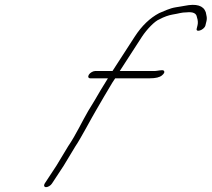

<svg xmlns="http://www.w3.org/2000/svg" viewBox="-20 -764 873 792"><path d="M194.4 -7 242.4 -80 291.3 -161C311.6 -190 359.9 -282 375.7 -308C384.1 -323 433.9 -408 443.3 -423L455.2 -441H598.2C622.2 -441 638.2 -445 648.1 -453C658 -461 660.5 -468 655 -473C649.9 -477 627 -471 618 -471H474L565.9 -613C585.7 -643 618.4 -677 636.9 -684C657.3 -695 675.2 -701 691.7 -704C717.7 -708 728.2 -713 749.2 -713C776.6 -716 790.2 -709 792.3 -693C796.9 -680 797 -668 794.6 -659L791.7 -647C785.3 -628 820.7 -639 827.1 -658L830 -670C836.3 -691 831.3 -699 828.7 -714C818.9 -741 790.4 -750 741.5 -740C732.5 -738 722 -737 705.5 -734C679.5 -730 656.6 -718 636.7 -710C598.8 -690 565.1 -658 535.9 -613L444 -471H372C364 -471 351.5 -464 346.6 -456C341.6 -448 344.2 -441 352.2 -441H425.2C420.8 -434 410.4 -417 395.1 -392L369.9 -349C359.5 -332 350.6 -318 343.7 -306C319 -264 292.9 -207 261.3 -161L212.4 -80L164.4 -7C159.5 1 162.1 8 170.1 8C178.1 8 189.5 1 194.4 -7Z"/></svg>

Font: MewTooHand
Style: UltimateIta
Weight: 400
Designer: Mew Too, Robert Jablonski
Version: Version 0.77